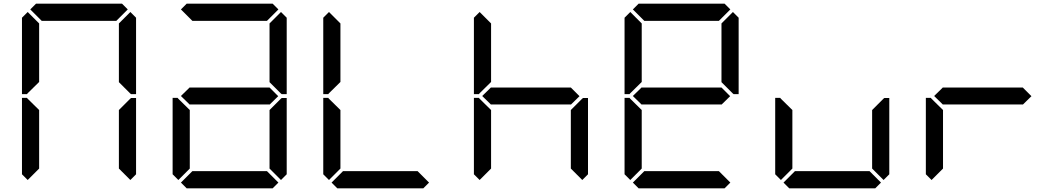

<svg xmlns="http://www.w3.org/2000/svg" viewBox="-20 -1020 5752 1040"><path d="M130 -515 126 -510H99V-924L130 -955L192 -893V-576ZM130 -45 99 -76V-490H126L130 -485L192 -424V-107ZM144 -969 175 -1000H641L672 -969L610 -907H206ZM686 -955 717 -924V-510H690L685 -514L624 -575V-893ZM685 -485 690 -489H717V-76L686 -45L624 -107V-424Z M1501 -485 1506 -489H1533V-76L1502 -45L1440 -107V-424ZM1488 -31 1457 0H991L960 -31L1022 -93H1426ZM946 -45 915 -76V-490H942L946 -485L1008 -424V-107ZM1487 -499 1440 -453V-454H1008V-453L960 -500L1008 -547V-546H1440ZM1502 -955 1533 -924V-510H1506L1501 -514L1440 -575V-893ZM960 -969 991 -1000H1457L1488 -969L1426 -907H1022Z M2304 -31 2273 0H1807L1776 -31L1838 -93H2242ZM1762 -45 1731 -76V-490H1758L1762 -485L1824 -424V-107ZM1762 -515 1758 -510H1731V-924L1762 -955L1824 -893V-576Z M2578 -515 2574 -510H2547V-924L2578 -955L2640 -893V-576ZM3133 -485 3138 -489H3165V-76L3134 -45L3072 -107V-424ZM2578 -45 2547 -76V-490H2574L2578 -485L2640 -424V-107ZM3119 -499 3072 -453V-454H2640V-453L2592 -500L2640 -547V-546H3072Z M3950 -955 3981 -924V-510H3954L3949 -514L3888 -575V-893ZM3936 -31 3905 0H3439L3408 -31L3470 -93H3874ZM3394 -45 3363 -76V-490H3390L3394 -485L3456 -424V-107ZM3935 -499 3888 -453V-454H3456V-453L3408 -500L3456 -547V-546H3888ZM3394 -515 3390 -510H3363V-924L3394 -955L3456 -893V-576ZM3408 -969 3439 -1000H3905L3936 -969L3874 -907H3470Z M4210 -45 4179 -76V-490H4206L4210 -485L4272 -424V-107ZM4765 -485 4770 -489H4797V-76L4766 -45L4704 -107V-424ZM4752 -31 4721 0H4255L4224 -31L4286 -93H4690Z M5026 -45 4995 -76V-490H5022L5026 -485L5088 -424V-107ZM5567 -499 5520 -453V-454H5088V-453L5040 -500L5088 -547V-546H5520Z"/></svg>

Font: seg115
Style: Regular
Weight: 400
Designer: Keshikan(Twitter:@keshinomi_88pro)
Version: seg115 Version 0.46